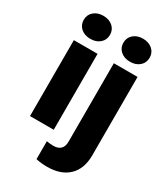

<svg xmlns="http://www.w3.org/2000/svg" viewBox="-230 -844 1006 1157"><g transform="rotate(30 272.5 -266.0)"><path d="M219.7 0H54.7V-528.3H219.7ZM44.9 -664.6Q44.9 -699.7 70.3 -722.2Q95.7 -744.6 136.2 -744.6Q176.8 -744.6 202.1 -722.2Q227.5 -699.7 227.5 -664.6Q227.5 -629.4 202.1 -606.9Q176.8 -584.5 136.2 -584.5Q95.7 -584.5 70.3 -606.9Q44.9 -629.4 44.9 -664.6ZM498 -528.3V18.1Q497.6 111.8 444.3 162.6Q391.1 213.4 295.9 213.4Q254.9 213.4 218.3 205.1V80.6Q246.6 85 264.6 85Q333 85 333 17.1V-528.3ZM320.8 -664.6Q320.8 -699.7 346.2 -722.2Q371.6 -744.6 412.1 -744.6Q452.6 -744.6 478 -722.2Q503.4 -699.7 503.4 -664.6Q503.4 -629.4 478 -606.9Q452.6 -584.5 412.1 -584.5Q371.6 -584.5 346.2 -606.9Q320.8 -629.4 320.8 -664.6Z"/></g></svg>

Font: Roboto
Style: Regular
Weight: 900
Designer: Google
Version: Version 2.001171; 2014